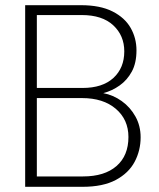

<svg xmlns="http://www.w3.org/2000/svg" viewBox="-20 -720 611 740"><path d="M77 0V-700H292Q366 -700 413.5 -676Q461 -652 483.5 -612.5Q506 -573 506 -526Q506 -477 488 -444Q470 -411 441 -390.5Q412 -370 378 -361Q416 -354 449 -330.5Q482 -307 502 -271Q522 -235 522 -191Q522 -140 499 -96.5Q476 -53 426.5 -26.5Q377 0 298 0ZM122 -381H298Q375 -381 417 -419.5Q459 -458 459 -522Q459 -583 416.5 -622.5Q374 -662 295 -662H122ZM122 -40H300Q383 -40 429 -80Q475 -120 475 -192Q475 -259 426.5 -300.5Q378 -342 296 -342H122Z"/></svg>

Font: DM Sans ExtraLight
Style: Regular
Weight: 200
Designer: Colophon Foundry, Jonny Pinhorn
Foundry: Colophon Foundry
Version: Version 4.004; ttfautohint (v1.8.4.7-5d5b)